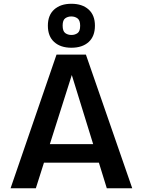

<svg xmlns="http://www.w3.org/2000/svg" viewBox="-20 -1008 765 1028"><path d="M36.6 0 282.7 -715.8H439.9L688 0H551.8L357.9 -627.4H371.1L171.9 0ZM164.1 -137.2 190.9 -236.3H534.7L560.5 -137.2ZM362.3 -752.4Q304.2 -752.4 270.3 -783Q236.3 -813.5 236.3 -870.6Q236.3 -926.8 270.3 -957.3Q304.2 -987.8 362.3 -987.8Q420.4 -987.8 454.3 -957.3Q488.3 -926.8 488.3 -870.6Q488.3 -813.5 454.6 -783Q420.9 -752.4 362.3 -752.4ZM362.3 -820.8Q381.3 -820.8 395.3 -830.8Q409.2 -840.8 409.2 -870.1Q409.2 -898.9 395.3 -909.4Q381.3 -919.9 361.8 -919.9Q342.8 -919.9 329.1 -909.9Q315.4 -899.9 315.4 -871.1Q315.4 -841.3 329.1 -831.1Q342.8 -820.8 362.3 -820.8Z"/></svg>

Font: Monda SemiBold
Style: Regular
Weight: 600
Designer: Vernon Adams
Foundry: Vernon Adams
Version: Version 2.200